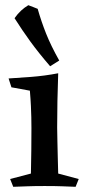

<svg xmlns="http://www.w3.org/2000/svg" viewBox="-20 -719 336 739"><path d="M204 -437Q202 -380 201 -329.5Q200 -279 200 -228Q200 -204 201 -172Q202 -140 202.5 -108Q203 -76 204 -51L283 -30L271 0Q244 -1 219 -2Q194 -3 152 -3Q112 -3 86.5 -2Q61 -1 31 0L19 -30L99 -51Q100 -100 100.5 -141Q101 -182 101 -226Q101 -249 100.5 -268Q100 -287 99 -310.5Q98 -334 95 -370L24 -383L13 -417Q47 -419 99.5 -423Q152 -427 204 -437ZM89 -699Q98 -696 107.5 -692Q117 -688 125 -685Q139 -636 157.5 -589.5Q176 -543 208 -486L173 -464Q129 -515 97 -559Q65 -603 36 -649Q48 -666 61 -678Q74 -690 89 -699Z"/></svg>

Font: Ruwudu Medium
Style: Regular
Weight: 500
Designer: Becca Hirsbrunner Spalinger
Foundry: SIL International
Version: Version 3.000